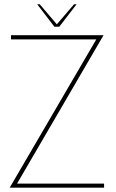

<svg xmlns="http://www.w3.org/2000/svg" viewBox="-20 -869 537 889"><path d="M425.8 -686.5H30.8V-706.1H459.5L59.1 -19H461.9V0H24.9ZM322.8 -849.1H334.5L254.4 -745.1H231.9L152.3 -849.1H164.1L243.2 -756.3Z"/></svg>

Font: Fortheenas_01
Style: Regular
Weight: 100
Designer: Situjuh Nazara
Version: Version 1.10 September 8, 2014